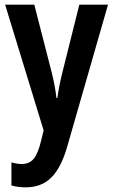

<svg xmlns="http://www.w3.org/2000/svg" viewBox="-20 -563 485 823"><path d="M2 -543H127L201 -255Q208 -227 213.5 -198.5Q219 -170 222 -143H226Q229 -167 234.5 -195Q240 -223 248 -255L320 -543H443L268 66Q242 156 200 198Q158 240 90 240Q73 240 58 238Q43 236 29 232V133Q39 136 50.5 138Q62 140 73 140Q106 140 124.5 117.5Q143 95 156 41L167 -4Z"/></svg>

Font: Noto Sans Disp Cond SemBd
Style: Regular
Weight: 600
Width: 3
Designer: Monotype Design Team
Foundry: Monotype Imaging Inc.
Version: Version 2.000;GOOG;noto-source:20170915:90ef993387c0; ttfaut